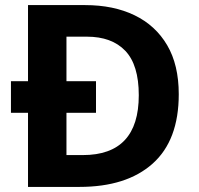

<svg xmlns="http://www.w3.org/2000/svg" viewBox="-20 -734 780 754"><path d="M314 -714Q426 -714 508.5 -674Q591 -634 636.5 -556.5Q682 -479 682 -364Q682 -183 579.5 -91.5Q477 0 292 0H90V-291H23V-415H90V-714ZM321 -590H241V-415H357V-291H241V-125H305Q525 -125 525 -360Q525 -479 472 -534.5Q419 -590 321 -590Z"/></svg>

Font: Noto Sans Sora Sompeng
Style: Bold
Weight: 700
Designer: Monotype Design Team. David Williams.
Foundry: Monotype Imaging Inc.
Version: Version 2.101